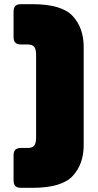

<svg xmlns="http://www.w3.org/2000/svg" viewBox="-20 -820 469 920"><path d="M135 80H81Q62 80 53.5 71.5Q45 63 45 44V-75Q45 -94 53.5 -102.5Q62 -111 81 -111H112Q136 -111 144.5 -123Q153 -135 153 -161V-557Q153 -583 144.5 -595Q136 -607 112 -607H81Q62 -607 53.5 -615.5Q45 -624 45 -643V-764Q45 -783 53.5 -791.5Q62 -800 81 -800H135Q276 -800 328.5 -743Q381 -686 381 -595V-124Q381 -34 328.5 23Q276 80 135 80Z"/></svg>

Font: Bungee
Style: Regular
Weight: 400
Designer: David Jonathan Ross
Foundry: David Jonathan Ross
Version: Version 1.000;PS 1.0;hotconv 1.0.72;makeotf.lib2.5.5900